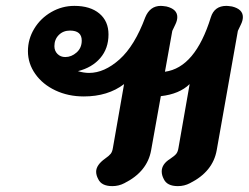

<svg xmlns="http://www.w3.org/2000/svg" viewBox="-20 -623 846 653"><path d="M806 -565Q806 -553 799 -539L789 -518L717 -112Q704 -39 626 0Q607 10 585 10Q548 10 537 -14Q530 -27 530 -40Q530 -65 559 -83Q574 -93 579.5 -100Q585 -107 587 -120L625 -337Q590 -303 527 -296L494 -112Q481 -39 403 0Q384 10 362 10Q325 10 314 -14Q307 -27 307 -39Q307 -62 338 -84Q351 -93 356.5 -100Q362 -107 364 -120L402 -337Q347 -295 265 -295Q212 -295 168.5 -315.5Q125 -336 100 -371.5Q75 -407 75 -449Q75 -490 96.5 -525.5Q118 -561 154.5 -582Q191 -603 233 -603Q287 -603 318 -577Q349 -551 349 -506Q349 -458 321 -425.5Q293 -393 245 -381Q265 -375 283 -375Q335 -375 386.5 -421Q438 -467 474 -564Q490 -603 527 -603Q532 -603 546 -601Q583 -592 583 -565Q583 -553 576 -539L566 -518L541 -379Q644 -393 697 -564Q709 -603 750 -603Q755 -603 769 -601Q806 -592 806 -565ZM258 -485Q258 -519 218 -519Q195 -519 180 -504Q165 -489 165 -466Q165 -450 175.5 -439.5Q186 -429 202 -429Q223 -429 240.5 -444.5Q258 -460 258 -485Z"/></svg>

Font: Niramit
Style: Bold Italic
Weight: 700
Italic angle: -10°
Designer: Katatrad Aksorn Co.,Ltd.
Foundry: Cadson Demak Co.,Ltd.
Version: Version 1.001; ttfautohint (v1.6)